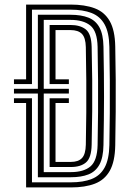

<svg xmlns="http://www.w3.org/2000/svg" viewBox="-20 -820 570 840"><path d="M94.2 0V-369.5H41.1V-390.2H119.9V-22.3H290.1Q344.3 -22.3 381.3 -37Q418.4 -51.6 437.8 -87.1Q457.2 -122.6 458.5 -184.9Q459.9 -255.5 460.4 -325.5Q461 -395.5 460.5 -467.6Q460 -539.7 458.5 -615.9Q457.2 -678 437.6 -713.2Q418.1 -748.5 380.6 -763.1Q343.2 -777.7 288.4 -777.7H119.9V-452.3H41.1V-473H94.2V-800H288.4Q351 -800 394.2 -783.8Q437.4 -767.6 460.1 -727.7Q482.9 -687.8 484.2 -616.7Q485.9 -541.1 486.3 -471.5Q486.7 -401.9 486.2 -331.8Q485.8 -261.6 484.2 -184.1Q482.9 -112.9 460.3 -72.8Q437.7 -32.8 395 -16.4Q352.4 0 290.1 0ZM145.7 -44.6V-410.9H41.1V-431.6H145.7V-755.4H288.4Q335.4 -755.4 367 -742.8Q398.7 -730.3 415.2 -699.9Q431.7 -669.5 432.7 -615.9Q433.9 -553.6 434.5 -500Q435.2 -446.4 435.1 -396.1Q435 -345.9 434.4 -294.4Q433.8 -243 432.7 -184.9Q431.7 -130.2 414.9 -99.6Q398.2 -69.1 366.8 -56.9Q335.4 -44.6 290.1 -44.6ZM171.4 -67H290.1Q346.2 -67 375.9 -92.1Q405.5 -117.3 407 -185.7Q408.5 -259.6 409 -329.2Q409.5 -398.8 409 -469.1Q408.6 -539.4 407 -615.1Q405.5 -683.9 374.9 -708.5Q344.4 -733 288.4 -733H171.4V-431.6H281.3V-410.9H171.4ZM197.1 -89.3V-390.2H281.3V-369.5H222.9V-111.6H290.1Q322.9 -111.6 338.7 -128.5Q354.6 -145.3 355.5 -187Q357 -257.8 357.5 -327.8Q358 -397.8 357.5 -468.9Q357 -540 355.5 -613.7Q354.6 -655.1 338.4 -671.7Q322.2 -688.4 288.4 -688.4H222.9V-473H281.3V-452.3H197.1V-710.7H288.4Q330.5 -710.7 355.1 -691.5Q379.7 -672.2 381 -614.3Q382.8 -538.6 383.4 -470.6Q384 -402.6 383.4 -333.9Q382.8 -265.2 381 -186.5Q379.7 -129.3 356.2 -109.3Q332.7 -89.3 290.1 -89.3Z"/></svg>

Font: Big Shoulders Inline Text SC Thin
Style: Regular
Weight: 100
Designer: Patric King
Foundry: XO Type Co
Version: Version 2.002